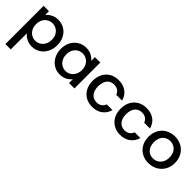

<svg xmlns="http://www.w3.org/2000/svg" viewBox="147 -1593 2888 2888"><g transform="rotate(45 1591.0 -149.0)"><path d="M381 -560Q453 -560 512.5 -524.5Q572 -489 606 -425Q640 -361 640 -278Q640 -195 606 -129.5Q572 -64 512.5 -27.5Q453 9 381 9Q318 9 269 -16.5Q220 -42 189 -80V262H75V-551H189V-470Q218 -508 268 -534Q318 -560 381 -560ZM356 -461Q313 -461 274.5 -439Q236 -417 212.5 -375Q189 -333 189 -276Q189 -219 212.5 -176.5Q236 -134 274.5 -112Q313 -90 356 -90Q400 -90 438.5 -112.5Q477 -135 500.5 -178Q524 -221 524 -278Q524 -335 500.5 -376.5Q477 -418 438.5 -439.5Q400 -461 356 -461Z M975 -560Q1040 -560 1088.5 -534.5Q1137 -509 1166 -471V-551H1281V0H1166V-82Q1137 -43 1087 -17Q1037 9 973 9Q902 9 843 -27.5Q784 -64 749.5 -129.5Q715 -195 715 -278Q715 -361 749.5 -425Q784 -489 843.5 -524.5Q903 -560 975 -560ZM999 -461Q955 -461 917 -439.5Q879 -418 855.5 -376.5Q832 -335 832 -278Q832 -221 855.5 -178Q879 -135 917.5 -112.5Q956 -90 999 -90Q1043 -90 1081 -112Q1119 -134 1142.5 -176.5Q1166 -219 1166 -276Q1166 -333 1142.5 -375Q1119 -417 1081 -439Q1043 -461 999 -461Z M1663 -560Q1763 -560 1828.5 -512.5Q1894 -465 1917 -377H1794Q1779 -418 1746 -441Q1713 -464 1663 -464Q1593 -464 1551.5 -414.5Q1510 -365 1510 -276Q1510 -187 1551.5 -137Q1593 -87 1663 -87Q1762 -87 1794 -174H1917Q1893 -90 1827 -40.5Q1761 9 1663 9Q1584 9 1523 -26.5Q1462 -62 1427.5 -126.5Q1393 -191 1393 -276Q1393 -361 1427.5 -425.5Q1462 -490 1523 -525Q1584 -560 1663 -560Z M2257 -560Q2357 -560 2422.5 -512.5Q2488 -465 2511 -377H2388Q2373 -418 2340 -441Q2307 -464 2257 -464Q2187 -464 2145.5 -414.5Q2104 -365 2104 -276Q2104 -187 2145.5 -137Q2187 -87 2257 -87Q2356 -87 2388 -174H2511Q2487 -90 2421 -40.5Q2355 9 2257 9Q2178 9 2117 -26.5Q2056 -62 2021.5 -126.5Q1987 -191 1987 -276Q1987 -361 2021.5 -425.5Q2056 -490 2117 -525Q2178 -560 2257 -560Z M2582 -276Q2582 -360 2619 -425Q2656 -490 2720 -525Q2784 -560 2863 -560Q2942 -560 3006 -525Q3070 -490 3107 -425Q3144 -360 3144 -276Q3144 -192 3106 -127Q3068 -62 3002.5 -26.5Q2937 9 2858 9Q2780 9 2717 -26.5Q2654 -62 2618 -126.5Q2582 -191 2582 -276ZM3027 -276Q3027 -336 3004 -377.5Q2981 -419 2943 -440Q2905 -461 2861 -461Q2817 -461 2779.5 -440Q2742 -419 2720 -377.5Q2698 -336 2698 -276Q2698 -187 2743.5 -138.5Q2789 -90 2858 -90Q2902 -90 2940.5 -111Q2979 -132 3003 -174Q3027 -216 3027 -276Z"/></g></svg>

Font: IBM-Poppins
Style: Poppins-Medium
Weight: 500
Designer: Mike Abbink, Paul van der Laan, Pieter van Rosmalen, Ben Mitchell, Mark Frömberg
Foundry: Bold Monday
Version: Version 1.1